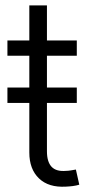

<svg xmlns="http://www.w3.org/2000/svg" viewBox="-20 -694 336 719"><path d="M267.6 -366.2V-308.6H7.8V-366.2ZM267.6 -542.5V-485.4H7.8V-542.5ZM89.8 -673.8H155.8V-127.4Q155.8 -87.9 173.3 -69.3Q190.9 -50.8 228 -54.2Q234.9 -54.2 245.4 -55.9Q255.9 -57.6 264.2 -59.1L276.9 -2.4Q266.1 1 252.9 2.7Q239.7 4.4 227.1 4.9Q162.1 8.8 126 -25.9Q89.8 -60.5 89.8 -123Z"/></svg>

Font: Inter 16pt Light
Style: Regular
Weight: 300
Version: Version 4.001;git-66647c0bb